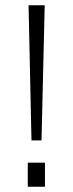

<svg xmlns="http://www.w3.org/2000/svg" viewBox="-20 -706 275 726"><path d="M99 -175 88 -686H149L137 -175ZM85 0V-91H150V0Z"/></svg>

Font: Archivo ExtraCondensed ExtraLight
Style: Regular
Weight: 250
Width: 2
Designer: Hector Gatti
Foundry: Omnibus-Type
Version: Version 2.001